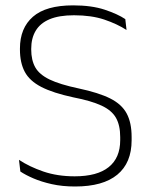

<svg xmlns="http://www.w3.org/2000/svg" viewBox="-20 -668 552 698"><path d="M253 10Q206.5 10 168.5 1.5Q130.5 -7 101.5 -19.5Q72.5 -32 54 -44.5L49 -87Q86.5 -62 137.5 -44.5Q188.5 -27 251.5 -27Q333.5 -27 375.2 -60.5Q417 -94 417 -158.5V-169.5Q417 -212.5 401.5 -239.8Q386 -267 348.8 -284.2Q311.5 -301.5 247 -314Q172.5 -330 130 -352Q87.5 -374 70 -407Q52.5 -440 52.5 -488V-491.5Q52.5 -566 99.8 -607.2Q147 -648.5 246 -648.5Q313 -648.5 360.5 -632.8Q408 -617 435.5 -598.5L440 -559Q406 -581 359.2 -596.8Q312.5 -612.5 249 -612.5Q194.5 -612.5 160.2 -598Q126 -583.5 109.8 -556.2Q93.5 -529 93.5 -490.5V-488Q93.5 -449.5 108.2 -423.2Q123 -397 160.2 -379Q197.5 -361 266 -346.5Q339 -331 380.8 -310Q422.5 -289 440.5 -255.5Q458.5 -222 458.5 -170V-158Q458.5 -76 406.5 -33Q354.5 10 253 10Z"/></svg>

Font: Anek Kannada ExtraLight
Style: Regular
Weight: 250
Version: Version 1.003